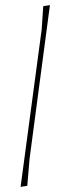

<svg xmlns="http://www.w3.org/2000/svg" viewBox="-20 -722 242 746"><path d="M174 -702 95 -106 86 0 60 4 142 -608 148 -698Z"/></svg>

Font: Alegreya Sans Thin
Style: Italic
Weight: 100
Italic angle: -7°
Designer: Juan Pablo del Peral
Foundry: Huerta Tipografica
Version: Version 2.007